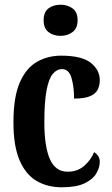

<svg xmlns="http://www.w3.org/2000/svg" viewBox="-20 -784 473 814"><path d="M242 10Q181 10 135 -17Q89 -44 63 -104.5Q37 -165 37 -265Q37 -373 64 -434.5Q91 -496 137 -522Q183 -548 239 -548Q326 -548 364.5 -518Q403 -488 403 -444Q403 -422 394.5 -404.5Q386 -387 362.5 -376.5Q339 -366 294 -366Q294 -417 283 -454Q272 -491 243 -491Q221 -491 204 -471Q187 -451 177.5 -402Q168 -353 168 -266Q168 -163 191.5 -109.5Q215 -56 267 -56Q308 -56 336.5 -80.5Q365 -105 379 -139Q390 -132 396.5 -122Q403 -112 403 -97Q403 -74 388.5 -49Q374 -24 339 -7Q304 10 242 10ZM237 -632Q206 -632 185.5 -648Q165 -664 165 -698Q165 -733 185.5 -748.5Q206 -764 237 -764Q266 -764 287.5 -748.5Q309 -733 309 -698Q309 -664 287.5 -648Q266 -632 237 -632Z"/></svg>

Font: Noto Serif Armenian ExtraCondensed
Style: Bold
Weight: 700
Width: 2
Designer: Monotype Design Team
Foundry: Monotype Imaging Inc.
Version: Version 2.008; ttfautohint (v1.8.4.7-5d5b)